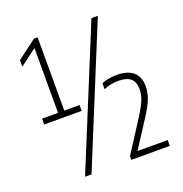

<svg xmlns="http://www.w3.org/2000/svg" viewBox="-152 -944 1090 1145"><g transform="rotate(-20 393.0 -371.0)"><path d="M211.5 -345H308.5V-308H70.5V-345H172V-756.5L66 -676.5V-718L188 -810H211.5ZM193 68 552.5 -808H593L234 68ZM731 31V68H487V44L617 -158Q649 -208.5 663.2 -243Q677.5 -277.5 677.5 -309.5Q677.5 -358.5 651.8 -380Q626 -401.5 575 -401.5Q523.5 -401.5 481 -382.5V-420Q499.5 -429 525.2 -433.5Q551 -438 578.5 -438Q644.5 -438 681 -407.8Q717.5 -377.5 717.5 -313.5Q717.5 -275.5 702.2 -236.2Q687 -197 650 -140L539.5 31Z"/></g></svg>

Font: Encode Sans Condensed ExLight
Style: Regular
Weight: 275
Width: 3
Designer: Multiple Designers
Foundry: Impallari Type
Version: Version 2.000